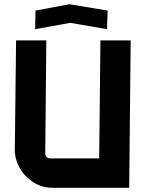

<svg xmlns="http://www.w3.org/2000/svg" viewBox="-20 -888 688 908"><path d="M227 0Q168 0 120 -39Q70 -80 55 -139Q53 -149 51.5 -157Q50 -165 50 -173L56 -697H199L194 -160L195 -156Q200 -139 216 -139H449L455 -697H598L591 0ZM148 -838 309 -868 489 -838 486 -750 312 -780 146 -750Z"/></svg>

Font: Covid19
Style: Regular
Weight: 400
Designer: Peter Wiegel
Foundry: (c) CAT - Ing. Peter Wiegel.  for Rudolf Maass + Partner GmbH
Version: Version 001.000